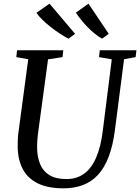

<svg xmlns="http://www.w3.org/2000/svg" viewBox="-20 -1017 764 1047"><path d="M656.5 -694 606.5 -306Q595.5 -221.5 572.2 -161.2Q549 -101 514 -63.2Q479 -25.5 432 -7.8Q385 10 327 10Q240 10 185.2 -17.5Q130.5 -45 104.2 -95Q78 -145 76.5 -212.5Q76.5 -231 77 -250.8Q77.5 -270.5 80 -291L134 -694L69 -705.5L73 -743H325L321 -705.5L242 -693.5L188.5 -298.5Q185 -272.5 183.5 -249.5Q182 -226.5 182.5 -206.5Q183.5 -157.5 199.8 -119.8Q216 -82 251 -61.2Q286 -40.5 342.5 -40.5Q398 -40.5 438.2 -69.5Q478.5 -98.5 504.2 -157.5Q530 -216.5 541 -307.5L589.5 -693.5L520 -705.5L524 -743H724L719.5 -705.5ZM573 -832.5 536.5 -806Q515.5 -818 495 -834.8Q474.5 -851.5 456 -870.8Q437.5 -890 421.5 -910Q405.5 -930 393.5 -948L462.5 -997ZM389.5 -832.5 354 -806Q332 -817 306.8 -833.5Q281.5 -850 256.8 -869.5Q232 -889 211.5 -909Q191 -929 178.5 -947L250 -997Z"/></svg>

Font: Merriweather 48pt
Style: Italic
Weight: 400
Italic angle: -7.8°
Version: Version 2.101